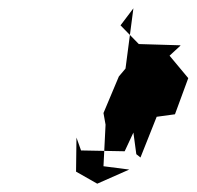

<svg xmlns="http://www.w3.org/2000/svg" viewBox="-20 -1100 473 462"><path d="M175 -738 280 -736 301 -781 308 -729 318 -721 357 -819 401 -825 433 -912 388 -966 414 -990V-991L314 -994L270 -1039L301 -1080L282 -935L266 -916L229 -828L234 -800L229 -700L291 -692L214 -658L163 -687L164 -769Z"/></svg>

Font: Hussar Lance
Style: ExBdObl
Weight: 700
Foundry: Cannot Into Space Fonts, PlusOne Fonts
Version: Version 2.270